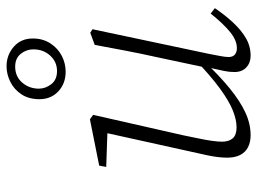

<svg xmlns="http://www.w3.org/2000/svg" viewBox="-122 -670 804 601"><g transform="rotate(-90 280.5 -369.0)"><path d="M158 13Q137 13 121 5Q105 -3 96.5 -19.5Q88 -36 88 -60Q88 -87 95 -120.5Q102 -154 109 -184L168 -451L175 -435L59 -439L63 -461L208 -490L222 -480L158 -198Q154 -177 149 -154Q144 -131 141 -110.5Q138 -90 138 -77Q138 -55 148.5 -43Q159 -31 183 -31Q207 -31 236.5 -43Q266 -55 305 -83.5Q344 -112 395 -161L400 -135H392Q345 -85 305 -52.5Q265 -20 229.5 -3.5Q194 13 158 13ZM407 13Q385 13 370.5 -0.5Q356 -14 356 -38Q356 -54 359.5 -70.5Q363 -87 370 -118H368L402 -278Q413 -327 422.5 -376.5Q432 -426 441 -475L479 -489L490 -482L413 -118Q410 -101 406.5 -84Q403 -67 403 -56Q403 -43 410.5 -36.5Q418 -30 431 -30Q455 -30 481 -51Q507 -72 539 -112L556 -99Q535 -68 511.5 -42.5Q488 -17 462.5 -2Q437 13 407 13ZM357 -566Q320 -566 295.5 -589Q271 -612 271 -648Q271 -681 286 -704Q301 -727 325 -739Q349 -751 374 -751Q409 -751 435 -728.5Q461 -706 461 -669Q461 -637 445.5 -613.5Q430 -590 406.5 -578Q383 -566 357 -566ZM359 -593Q388 -593 407.5 -614.5Q427 -636 427 -667Q427 -689 413 -706.5Q399 -724 373 -724Q342 -724 323 -702Q304 -680 304 -650Q304 -629 318 -611Q332 -593 359 -593Z"/></g></svg>

Font: Source Serif 4 18pt Light
Style: Italic
Weight: 300
Italic angle: -12°
Designer: Frank Grießhammer
Foundry: Adobe Systems Incorporated
Version: Version 4.004;hotconv 1.0.116;makeotfexe 2.5.65601